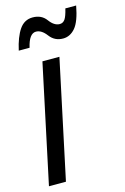

<svg xmlns="http://www.w3.org/2000/svg" viewBox="-115 -787 548 841"><g transform="rotate(-15 159.0 -367.0)"><path d="M74 -608Q88 -669 119 -669Q144 -669 166.5 -639Q189 -609 227 -609Q259 -609 282.5 -636.5Q306 -664 319 -734H270Q262 -700 253 -687Q244 -674 229 -674Q204 -674 182.5 -703.5Q161 -733 121 -733Q83 -733 60.5 -700Q38 -667 25 -608ZM76 0 190 -536H113L-1 0Z"/></g></svg>

Font: Noto Sans Display Condensed
Style: Italic
Weight: 400
Width: 3
Designer: Monotype Design team
Foundry: Monotype Imaging Inc.
Version: 1.000